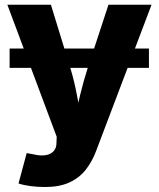

<svg xmlns="http://www.w3.org/2000/svg" viewBox="-20 -562 654 790"><path d="M592.8 -362.3V-282.7H19.5V-362.3ZM56.2 192.9 89.8 67.9 116.7 72.8Q146.5 80.1 168 76.4Q189.5 72.8 201.2 59.3Q212.9 45.9 212.4 23.9L213.4 1L10.3 -542.5H189.5L270.5 -278.8Q286.6 -224.6 296.6 -170.2Q306.6 -115.7 319.8 -54.2H283.7Q296.4 -115.7 309.6 -170.7Q322.8 -225.6 339.8 -278.8L426.3 -542.5H603.5L375.5 59.1Q358.9 103.5 332.3 137Q305.7 170.4 264.9 189Q224.1 207.5 164.6 207.5Q133.8 207.5 105 203.6Q76.2 199.7 56.2 192.9Z"/></svg>

Font: Inter 16pt ExtraBold
Style: Regular
Weight: 800
Version: Version 4.001;git-66647c0bb